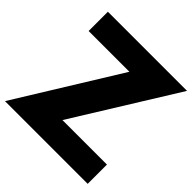

<svg xmlns="http://www.w3.org/2000/svg" viewBox="-297 -1493 1748 1748"><g transform="rotate(45 577.0 -619.0)"><path d="M1130 -1238H111V-990H636L24 0H1089V-248H516Z"/></g></svg>

Font: Hussar Dziwak
Style: Regular
Weight: 400
Version: Version 1.022